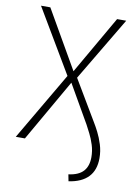

<svg xmlns="http://www.w3.org/2000/svg" viewBox="-96 -768 729 1014"><g transform="rotate(10 268.5 -261.0)"><path d="M344 183 337 147Q391 140 416 112.5Q441 85 441 37Q441 3 431 -28.5Q421 -60 408 -85.5Q395 -111 386 -128L263 -342H274L78 0H29L244 -367L245 -359L40 -705H90L273 -387H265L448 -705H497L291 -359V-368L424 -144Q434 -128 448 -100.5Q462 -73 473 -38Q484 -3 484 35Q484 99 448.5 136Q413 173 344 183Z"/></g></svg>

Font: Nunito Sans 10pt Condensed ExtraLight
Style: Regular
Weight: 250
Width: 3
Designer: Vernon Adams
Foundry: Vernon Adams
Version: Version 3.101;gftools[0.9.27]